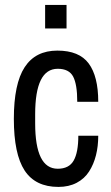

<svg xmlns="http://www.w3.org/2000/svg" viewBox="-20 -738 446 771"><path d="M161.2 -718.1H247.2V-623.8H161.2ZM374.5 -329.3H290.2Q290.2 -399.2 273.7 -430.5Q257.2 -461.8 211.8 -461.8Q166.4 -461.8 143.8 -416.2Q121.2 -370.5 121.2 -279.3V-242.8Q121.2 -151.6 143.8 -106Q166.4 -60.4 211.8 -60.4Q257.2 -60.4 275.8 -93.2Q294.5 -126 294.5 -192.9H374.5Q374.5 -150.3 365.3 -114.2Q356.2 -78.2 337.7 -49.3Q319.3 -20.4 287.8 -3.9Q256.3 12.6 214.6 12.6Q122.1 12.6 78.8 -53.4Q35.6 -119.5 35.6 -260.6Q35.6 -401.8 79.1 -468.3Q122.5 -534.8 210.3 -534.8Q298 -534.8 336.2 -483.1Q374.5 -431.4 374.5 -329.3Z"/></svg>

Font: Puralecka Narrow
Style: Regular
Weight: 400
Designer: Hector Gatti, Marcela Romero, Pablo Cosgaya and Nicolas Silva
Version: Version 1.004;PS 001.004;hotconv 1.0.70;makeotf.lib2.5.58329